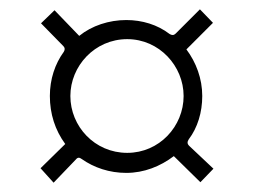

<svg xmlns="http://www.w3.org/2000/svg" viewBox="-20 -570 544 412"><path d="M251 -199C289 -199 324 -213 353 -235L410 -179L438 -208L386 -257C381 -262 382 -266 385 -271C404 -296 414 -329 414 -364C414 -401 401 -436 380 -464L437 -521L409 -550L357 -498C353 -494 349 -494 344 -497C318 -517 285 -527 251 -527C214 -527 177 -515 150 -493L97 -548L68 -520L116 -471C119 -468 120 -464 117 -459C98 -433 87 -400 87 -364C87 -326 98 -291 120 -261L67 -209L95 -178L143 -228C147 -233 151 -232 155 -229C182 -210 215 -199 251 -199ZM253 -242C183 -242 131 -299 131 -364C131 -428 183 -486 253 -486C322 -486 374 -428 374 -364C374 -299 322 -242 253 -242Z"/></svg>

Font: United Sans Thin
Style: Regular
Weight: 100
Designer: Pablo Impallari, Rodrigo Fuenzalida (Modified by Dan O. Williams)
Version: Version 1.000;PS 001.000;hotconv 1.0.88;makeotf.lib2.5.64775